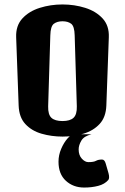

<svg xmlns="http://www.w3.org/2000/svg" viewBox="-20 -613 566 870"><path d="M263.7 5.9Q213.4 5.9 168.5 -7.1Q123.5 -20 95 -50.8Q66.4 -81.5 64.5 -134.8L53.2 -444.3Q51.3 -496.6 81.3 -529.3Q111.3 -562 160.2 -577.4Q209 -592.8 263.2 -592.8Q317.4 -592.8 366.2 -577.4Q415 -562 445.1 -529.3Q475.1 -496.6 473.1 -444.3L461.9 -135.3Q460 -82 431.4 -51.3Q402.8 -20.5 358.4 -7.3Q314 5.9 263.7 5.9ZM263.2 -64.5Q297.4 -64.5 313.2 -79.3Q329.1 -94.2 328.1 -131.3L318.4 -452.6Q317.4 -494.1 302.5 -505.4Q287.6 -516.6 263.2 -516.6Q239.3 -516.6 224.1 -505.4Q209 -494.1 208 -452.6L198.2 -130.9Q197.3 -93.8 213.1 -79.1Q229 -64.5 263.2 -64.5ZM361.3 236.8Q312 236.8 278.6 206.3Q245.1 175.8 245.1 119.6Q245.1 89.8 257.3 61.3Q269.5 32.7 286.4 13.9Q303.2 -4.9 316.9 -4.9Q330.1 -4.9 351.8 -4.6Q373.5 -4.4 395 -4.4Q360.8 3.4 348.6 24.2Q336.4 44.9 336.4 64Q336.4 90.3 350.8 106Q365.2 121.6 380.4 121.6Q404.8 121.6 415 115.7Q425.3 109.9 442.4 109.9Q454.1 109.9 459.2 128.7Q464.4 147.5 471.7 171.9Q477.5 193.8 470.7 202.6Q454.1 221.7 425 229.2Q396 236.8 361.3 236.8Z"/></svg>

Font: Denk One
Style: Regular
Weight: 400
Designer: Irina Smirnova, Eben Sorkin
Foundry: Sorkin Type Co.f
Version: Version 1.004; ttfautohint (v1.8.4.7-5d5b);gftools[0.9.23]